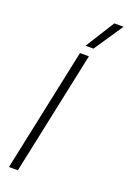

<svg xmlns="http://www.w3.org/2000/svg" viewBox="-175 -994 702 1051"><g transform="rotate(20 176.0 -468.0)"><path d="M298 -936H352L238 -767H192ZM177 -719H229L77 0H25Z"/></g></svg>

Font: Prompt ExtraLight
Style: Italic
Weight: 275
Italic angle: -12°
Designer: Katatrad Team
Foundry: CadsonDemak
Version: Version 1.000